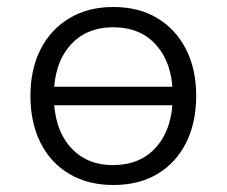

<svg xmlns="http://www.w3.org/2000/svg" viewBox="-20 -521 648 549"><path d="M304 8Q232 8 178.5 -23.5Q125 -55 96 -112.5Q67 -170 67 -247Q67 -323 96 -380Q125 -437 178.5 -469Q232 -501 304 -501Q377 -501 430 -469Q483 -437 512 -380Q541 -323 541 -247Q541 -170 512 -112.5Q483 -55 430 -23.5Q377 8 304 8ZM303 -49Q383 -49 428.5 -102.5Q474 -156 474 -247Q474 -337 428.5 -390Q383 -443 304 -443Q225 -443 179.5 -390Q134 -337 134 -247Q134 -156 179.5 -102.5Q225 -49 303 -49ZM104 -220V-273H504V-220Z"/></svg>

Font: Nunito Sans 8pt Light
Style: Regular
Weight: 300
Version: Version 3.101;gftools[0.9.27]